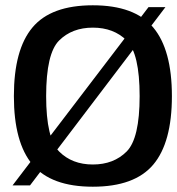

<svg xmlns="http://www.w3.org/2000/svg" viewBox="-20 -701 670 726"><path d="M27.5 0H93.5L605.5 -674H541.5ZM331 5Q489 5 559.5 -78.5Q630 -162 630 -337.5Q630 -513 559.5 -597Q489 -681 331 -681Q173 -681 102.8 -597.2Q32.5 -513.5 32.5 -337.5Q32.5 -162 103 -78.5Q173.5 5 331 5ZM331 -79Q252.5 -79 203.5 -128.2Q154.5 -177.5 154.5 -337.5Q154.5 -499 203.5 -547.8Q252.5 -596.5 331 -596.5Q410 -596.5 459 -547.8Q508 -499 508 -337.5Q508 -177.5 459 -128.2Q410 -79 331 -79Z"/></svg>

Font: Anybody Thin Medium
Style: Regular
Weight: 500
Version: Version 1.113;gftools[0.9.25]